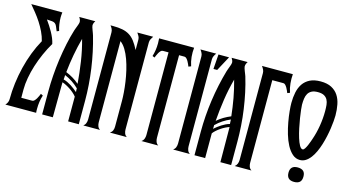

<svg xmlns="http://www.w3.org/2000/svg" viewBox="-77 -975 2295 1265"><g transform="rotate(15 1071.0 -342.5)"><path d="M206.1 -465.3Q182.6 -425.8 163.1 -381.8Q143.6 -337.9 129.6 -293.7Q115.7 -249.5 108.2 -207Q100.6 -164.6 100.6 -127.9V-70.3H175.3Q182.6 -70.3 189.5 -77.1Q196.3 -84 202.1 -93.5Q208 -103 212.2 -113Q216.3 -123 218.8 -128.9L233.9 -121.1Q226.6 -99.1 223.1 -75.7Q219.7 -52.2 219.7 -28.8Q219.7 -21.5 219.7 -14.2Q219.7 -6.8 220.7 0H10.7Q28.8 -18.1 28.8 -42Q28.8 -95.7 35.9 -151.6Q43 -207.5 56.4 -262.2Q69.8 -316.9 89.6 -368.4Q109.4 -419.9 134.8 -465.3Q127.4 -496.6 113 -526.6Q98.6 -556.6 80.6 -584.5Q62.5 -612.3 42.5 -637.2Q22.5 -662.1 4.4 -683.6H216.3Q215.3 -675.3 214.6 -666.7Q213.9 -658.2 213.9 -649.9Q213.9 -626.5 217.3 -604Q220.7 -581.5 227.5 -560.1L212.4 -553.7Q204.1 -574.7 198.7 -586.4Q193.4 -598.1 185.5 -603.5Q177.7 -608.9 165.3 -610.1Q152.8 -611.3 130.4 -612.3Q142.1 -596.2 153.8 -578.1Q165.5 -560.1 175.8 -541.5Q186 -522.9 194.1 -503.7Q202.1 -484.4 206.1 -465.3Z M441.4 -683.6Q436.5 -676.8 433.3 -668.7Q430.2 -660.6 430.2 -652.3Q430.2 -647.9 432.9 -639.6Q435.5 -631.3 439 -622.1Q442.4 -612.8 445.8 -603.8Q449.2 -594.7 450.7 -589.4Q480.5 -486.8 496.1 -376.7Q511.7 -266.6 511.7 -160.2V0H439V-168.9Q430.7 -179.7 418.2 -190.7Q405.8 -201.7 391.6 -211.2Q377.4 -220.7 363 -228Q348.6 -235.4 336.4 -239.3Q336.4 -178.7 335.4 -119.6Q334.5 -60.5 334.5 0H261.7V-160.2Q261.7 -210 265.6 -265.4Q269.5 -320.8 277.3 -377.2Q285.2 -433.6 296.6 -487.8Q308.1 -542 322.8 -589.4Q324.2 -594.2 327.6 -603Q331.1 -611.8 334.5 -621.1Q337.9 -630.4 340.6 -638.4Q343.3 -646.5 343.3 -650.9Q343.3 -660.2 339.8 -668.5Q336.4 -676.8 331.5 -683.6ZM435.1 -254.9Q429.2 -329.1 418.2 -403.1Q407.2 -477.1 387.2 -548.8Q371.1 -489.7 360.4 -430.4Q349.6 -371.1 343.3 -310.5Q368.7 -300.3 391.6 -286.6Q414.6 -272.9 435.1 -254.9ZM340.8 -289.6Q340.8 -282.2 340.3 -274.4Q339.8 -266.6 338.9 -259.3Q352.5 -255.9 366 -249.5Q379.4 -243.2 392.1 -235.1Q404.8 -227.1 416.5 -218Q428.2 -209 439 -199.7Q438 -206.1 438 -212.6Q438 -219.2 438 -225.1Q396 -266.6 340.8 -289.6Z M724.1 0Q736.8 -8.3 741.7 -20.3Q746.6 -32.2 746.6 -46.4V-223.1Q746.6 -247.1 744.1 -280Q741.7 -313 736.3 -349.9Q731 -386.7 722.2 -424.6Q713.4 -462.4 701.2 -496.3Q689 -530.3 672.6 -557.4Q656.2 -584.5 635.3 -600.1V-46.4Q635.3 -33.2 639.9 -20.5Q644.5 -7.8 656.7 0H542.5Q553.7 -8.3 558.3 -20.8Q563 -33.2 563 -46.4V-639.6Q563 -652.3 557.9 -663.3Q552.7 -674.3 544.9 -683.6H562Q599.6 -683.6 626.7 -678.2Q653.8 -672.9 674.8 -659.9Q695.8 -647 712.6 -625Q729.5 -603 746.6 -569.3V-639.6Q746.6 -652.3 740.7 -663.3Q734.9 -674.3 728 -683.6H835.9Q829.1 -674.3 823.5 -663.3Q817.9 -652.3 817.9 -639.6V-46.4Q817.9 -33.2 822.5 -20.5Q827.1 -7.8 839.4 0Z M939 0Q950.7 -7.8 955.6 -20.5Q960.4 -33.2 960.4 -46.4V-610.4H921.9Q913.6 -610.4 907 -603.5Q900.4 -596.7 895.3 -587.6Q890.1 -578.6 886.2 -569.1Q882.3 -559.6 879.9 -553.7L864.7 -560.1Q877.9 -602.5 877.9 -649.9Q877.9 -666.5 876.5 -683.6H1115.2Q1111.8 -652.8 1114.7 -621.3Q1117.7 -589.8 1127.9 -560.1L1110.8 -553.7Q1108.4 -559.6 1104.5 -569.1Q1100.6 -578.6 1095.2 -587.6Q1089.8 -596.7 1083.3 -603.5Q1076.7 -610.4 1068.8 -610.4H1032.2V-46.4Q1032.2 -33.2 1036.9 -20.5Q1041.5 -7.8 1053.7 0Z M1176.3 -639.6Q1176.3 -652.3 1170.9 -663.3Q1165.5 -674.3 1158.2 -683.6H1266.1Q1258.8 -674.3 1253.4 -663.3Q1248 -652.3 1248 -639.6V-46.4Q1248 -33.2 1252.7 -20.5Q1257.3 -7.8 1269.5 0H1155.3Q1167 -8.3 1171.6 -20.8Q1176.3 -33.2 1176.3 -46.4Z M1281.7 -682.1H1354L1299.8 -581.5H1274.4ZM1480.5 -683.6Q1475.6 -676.8 1472.2 -668.5Q1468.8 -660.2 1468.8 -650.9Q1468.8 -646.5 1471.4 -638.4Q1474.1 -630.4 1477.5 -621.1Q1481 -611.8 1484.6 -603Q1488.3 -594.2 1489.7 -589.4Q1504.9 -539.6 1516.4 -485.8Q1527.8 -432.1 1535.6 -377.2Q1543.5 -322.3 1547.1 -267.1Q1550.8 -211.9 1550.8 -160.2V0H1477.5Q1477.5 -60.5 1476.8 -119.6Q1476.1 -178.7 1476.1 -239.3Q1463.4 -235.4 1448.7 -228Q1434.1 -220.7 1420.2 -211.2Q1406.2 -201.7 1393.8 -190.7Q1381.3 -179.7 1373.5 -168.9V0H1300.8V-160.2Q1300.8 -267.6 1316.4 -377Q1332 -486.3 1361.8 -589.4Q1363.3 -594.7 1366.7 -603.8Q1370.1 -612.8 1373.5 -622.1Q1377 -631.3 1379.6 -639.6Q1382.3 -647.9 1382.3 -652.3Q1382.3 -660.6 1378.9 -668.7Q1375.5 -676.8 1371.1 -683.6ZM1377 -254.9Q1397.5 -272.9 1420.7 -286.6Q1443.8 -300.3 1468.8 -310.5Q1462.4 -371.1 1451.7 -430.4Q1440.9 -489.7 1424.3 -548.8Q1404.8 -477.1 1393.8 -403.1Q1382.8 -329.1 1377 -254.9ZM1471.7 -289.6Q1416.5 -266.6 1374.5 -225.1Q1374.5 -219.2 1374.5 -212.6Q1374.5 -206.1 1373.5 -199.7Q1384.3 -209 1396 -218Q1407.7 -227.1 1420.4 -235.1Q1433.1 -243.2 1446.3 -249.5Q1459.5 -255.9 1473.1 -259.3Q1472.7 -266.6 1472.2 -274.4Q1471.7 -282.2 1471.7 -289.6Z M1575.2 0Q1586.4 -8.3 1591.3 -20.8Q1596.2 -33.2 1596.2 -46.4V-639.6Q1596.2 -652.3 1590.6 -663.3Q1585 -674.3 1578.1 -683.6H1788.6Q1786.1 -652.8 1789.1 -621.3Q1792 -589.8 1802.2 -560.1L1785.2 -553.7Q1782.7 -559.6 1778.8 -569.1Q1774.9 -578.6 1769.5 -587.6Q1764.2 -596.7 1757.8 -603.5Q1751.5 -610.4 1743.7 -610.4H1668V-46.4Q1668 -33.2 1672.6 -20.5Q1677.2 -7.8 1689.5 0Z M1979 0Q1928.7 0 1928.7 -49.8Q1928.7 -98.6 1979 -98.6Q2004.4 -98.6 2017.6 -86.9Q2030.8 -75.2 2030.8 -49.8Q2030.8 -23.4 2017.6 -11.7Q2004.4 0 1979 0ZM1979 -685.1Q2023.9 -685.1 2053.2 -669.7Q2082.5 -654.3 2099.6 -628.2Q2116.7 -602.1 2123.5 -567.1Q2130.4 -532.2 2130.4 -493.2Q2130.4 -477.5 2128.4 -454.3Q2126.5 -431.2 2122.6 -404.1Q2118.7 -377 2112.3 -347.7Q2106 -318.4 2097.2 -290Q2088.4 -261.7 2076.7 -236.1Q2064.9 -210.4 2050.3 -191.2Q2035.6 -171.9 2017.8 -160.6Q2000 -149.4 1979 -149.4Q1950.2 -149.4 1927.7 -169.2Q1905.3 -189 1888.4 -220.7Q1871.6 -252.4 1860.1 -291.5Q1848.6 -330.6 1841.6 -369.4Q1834.5 -408.2 1831.3 -442.4Q1828.1 -476.6 1828.1 -498Q1828.1 -536.6 1835.2 -570.8Q1842.3 -605 1859.6 -630.4Q1877 -655.8 1906 -670.4Q1935.1 -685.1 1979 -685.1ZM2057.1 -502.9Q2057.1 -525.4 2055.2 -545.4Q2053.2 -565.4 2045.2 -580.3Q2037.1 -595.2 2021.5 -603.8Q2005.9 -612.3 1979 -612.3Q1953.1 -612.3 1937.3 -604Q1921.4 -595.7 1912.8 -581.1Q1904.3 -566.4 1901.6 -546.9Q1898.9 -527.3 1898.9 -504.9Q1898.9 -496.1 1901.6 -471.7Q1904.3 -447.3 1909.2 -415.8Q1914.1 -384.3 1921.4 -350.1Q1928.7 -315.9 1937.5 -287.4Q1946.3 -258.8 1956.8 -240.2Q1967.3 -221.7 1979 -221.7Q1985.8 -221.7 1993.2 -232.9Q2000.5 -244.1 2006.6 -258.3Q2012.7 -272.5 2017.6 -286.1Q2022.5 -299.8 2023.9 -304.2Q2040 -350.1 2048.6 -402.1Q2057.1 -454.1 2057.1 -502.9Z"/></g></svg>

Font: XAYAX
Style: Regular
Weight: 400
Designer: Peter Wiegel
Foundry: Peter Wiegel
Version: Version 1.000 2009 initial release